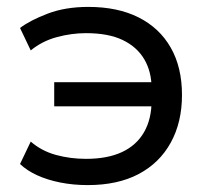

<svg xmlns="http://www.w3.org/2000/svg" viewBox="-20 -527 617 556"><path d="M234 9Q192 9 154.5 1.5Q117 -6 87.5 -19.5Q58 -33 38 -52L69 -117Q100 -90 141.5 -78.5Q183 -67 229 -67Q291 -67 333 -86.5Q375 -106 397 -144Q419 -182 419 -236L428 -219H137V-289H428L419 -271Q419 -319 398 -355Q377 -391 335.5 -411Q294 -431 229 -431Q187 -431 144.5 -419.5Q102 -408 69 -381L38 -446Q67 -468 118 -487.5Q169 -507 236 -507Q321 -507 381.5 -476.5Q442 -446 474.5 -389Q507 -332 507 -252Q507 -173 474.5 -114Q442 -55 381.5 -23Q321 9 234 9Z"/></svg>

Font: Nunito Sans 6pt
Style: Regular
Weight: 400
Version: Version 3.101;gftools[0.9.27]